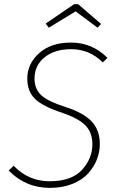

<svg xmlns="http://www.w3.org/2000/svg" viewBox="-20 -899 574 929"><path d="M216 -765 201 -785 339 -879H358L469 -783L452 -765L346 -844ZM324 -693Q426 -693 500 -619L477 -597Q414 -661 324 -661Q244 -661 195.5 -621.5Q147 -582 147 -519Q147 -468 180 -438Q213 -408 292 -383Q381 -355 422 -313Q463 -271 463 -202Q463 -164 449 -128Q435 -92 407 -60.5Q379 -29 331 -9.5Q283 10 221 10Q104 10 22 -74L46 -97Q118 -22 220 -22Q326 -22 376.5 -77Q427 -132 427 -201Q427 -258 393 -292.5Q359 -327 279 -354Q187 -384 149.5 -420.5Q112 -457 112 -519Q112 -590 169 -641.5Q226 -693 324 -693Z"/></svg>

Font: Fira Sans UltraLight
Style: Italic
Weight: 200
Italic angle: -8°
Designer: Carrois Corporate & Edenspiekermann AG
Foundry: Carrois Corporate GbR & Edenspiekermann AG
Version: Version 4.203;PS 004.203;hotconv 1.0.88;makeotf.lib2.5.64775